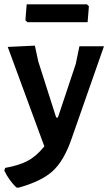

<svg xmlns="http://www.w3.org/2000/svg" viewBox="-34 -680 506 892"><path d="M370 -660 379 -651 373 -577H93L84 -586L90 -660ZM128 -468 144 -394 227 -134H235L318 -383L335 -465H449L297 -31Q262 69 209.5 116Q157 163 52 192L42 191Q8 158 -14 113L-10 100Q53 89 94 67.5Q135 46 172 0L2 -462Z"/></svg>

Font: Alegreya Sans
Style: Bold
Weight: 700
Designer: Juan Pablo del Peral
Foundry: Huerta Tipografica
Version: Version 2.007